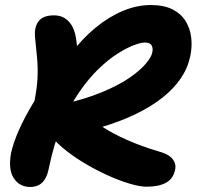

<svg xmlns="http://www.w3.org/2000/svg" viewBox="-20 -730 781 763"><path d="M100 13Q58 13 35 -21.5Q12 -56 24 -122Q33 -163 56 -215Q79 -267 117 -329Q127 -379 129 -419Q131 -459 127.5 -498.5Q124 -538 119 -584Q116 -624 134 -646.5Q152 -669 195 -669Q238 -669 262.5 -633Q287 -597 287 -512L259 -513Q305 -575 358.5 -619Q412 -663 468 -686.5Q524 -710 579 -710Q632 -710 666 -692.5Q700 -675 718 -645.5Q736 -616 740 -579.5Q744 -543 736 -506Q726 -459 698 -418Q670 -377 625 -341.5Q580 -306 520 -277Q460 -248 387 -226Q430 -198 487 -173Q544 -148 605 -130Q650 -118 665.5 -98.5Q681 -79 676 -56Q669 -20 640 -4Q611 12 562 12Q536 12 494 -0.5Q452 -13 404 -35Q356 -57 310 -85Q264 -113 227.5 -144Q191 -175 173 -206Q165 -222 170 -245.5Q175 -269 190 -289.5Q205 -310 225 -315Q319 -336 386 -364Q453 -392 495.5 -421.5Q538 -451 560 -477.5Q582 -504 585 -521Q589 -538 582.5 -549.5Q576 -561 556 -561Q540 -561 512 -550.5Q484 -540 447.5 -517Q411 -494 371.5 -456Q332 -418 294.5 -363.5Q257 -309 226 -235Q195 -161 175 -66Q170 -38 160 -20.5Q150 -3 135 5Q120 13 100 13Z"/></svg>

Font: Shantell Sans
Style: Bold Italic
Weight: 700
Italic angle: -11°
Designer: Stephen Nixon, Anya Danilova, Shantell Martin
Foundry: Arrow Type
Version: Version 1.011;[c5ecc13dd]